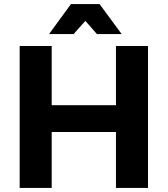

<svg xmlns="http://www.w3.org/2000/svg" viewBox="-20 -927 827 947"><path d="M77 -700H235V-408H552V-700H710V0H552V-276H235V0H77ZM580 -759H458L401 -824L343 -759H222L330 -907H471Z"/></svg>

Font: Montserrat SemiBold
Style: Regular
Weight: 600
Designer: Julieta Ulanovsky
Foundry: Julieta Ulanovsky
Version: Version 6.001